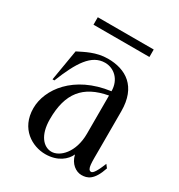

<svg xmlns="http://www.w3.org/2000/svg" viewBox="-161 -768 833 892"><g transform="rotate(30 255.0 -321.5)"><path d="M211 15C277 15 317 -19 332 -53C342 -8 376 15 405 15C437 15 468 4 493 -71L480 -88C462 -43 448 -20 437 -20C415 -21 418 -58 418 -134V-334C418 -467 339 -515 243 -515C179 -515 130 -486 95 -469L67 -303H77C124 -421 168 -492 241 -492C288 -492 332 -455 332 -392C145 -367 57 -244 57 -143C57 -32 142 15 211 15ZM229 -9C188 -10 149 -50 149 -137C149 -276 206 -346 332 -369V-296V-164C332 -64 275 -8 229 -9ZM105 -658V-618H405V-658Z"/></g></svg>

Font: Sprat Condesed
Style: Regular
Weight: 400
Width: 3
Designer: Ethan Nakache
Foundry: Collletttivo
Version: Version 2.000;Glyphs 3.2 (3217)